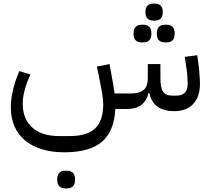

<svg xmlns="http://www.w3.org/2000/svg" viewBox="-20 -604 1173 1064"><path d="M946 12Q828 12 808 -88H803Q793 -46 763.5 -23Q734 0 685 0H619Q613 124 544.5 182Q476 240 337 240Q267 240 212 223Q157 206 118.5 174Q80 142 60 95.5Q40 49 40 -10Q40 -56 52.5 -107.5Q65 -159 87 -210L149 -191Q130 -152 118 -109.5Q106 -67 106 -29Q106 56 159 103Q212 150 307 150H367Q463 150 507.5 107.5Q552 65 552 -26Q552 -50 546 -86.5Q540 -123 526 -191L517 -235L587 -249L595 -205Q603 -164 607.5 -135.5Q612 -107 615 -86H705Q753 -86 776 -105.5Q799 -125 799 -171V-249H869V-171Q869 -117 884 -95.5Q899 -74 936 -74H956Q1020 -74 1020 -138Q1020 -154 1018.5 -179.5Q1017 -205 1012 -234L1004 -289L1073 -298L1080 -245Q1084 -214 1086 -186Q1088 -158 1088 -138Q1088 -69 1051 -28.5Q1014 12 946 12ZM893 -369Q873 -369 861 -380.5Q849 -392 849 -418Q849 -444 861 -455.5Q873 -467 893 -467H904Q924 -467 936 -455.5Q948 -444 948 -418Q948 -392 936 -380.5Q924 -369 904 -369ZM764 -369Q744 -369 732 -380.5Q720 -392 720 -418Q720 -444 732 -455.5Q744 -467 764 -467H775Q795 -467 807 -455.5Q819 -444 819 -418Q819 -392 807 -380.5Q795 -369 775 -369ZM828 -490Q809 -490 797.5 -501.5Q786 -513 786 -537Q786 -561 797.5 -572.5Q809 -584 828 -584H840Q859 -584 870.5 -572.5Q882 -561 882 -537Q882 -513 870.5 -501.5Q859 -490 840 -490ZM341 440Q321 440 309 428.5Q297 417 297 391Q297 365 309 353.5Q321 342 341 342H352Q372 342 384 353.5Q396 365 396 391Q396 417 384 428.5Q372 440 352 440Z"/></svg>

Font: IBM Plex Sans Arabic
Style: Regular
Weight: 400
Designer: Mike Abbink, Paul van der Laan, Pieter van Rosmalen, Wael Morcos, Khajak Apelian
Foundry: Bold Monday
Version: Version 1.1